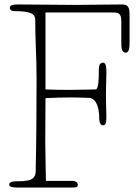

<svg xmlns="http://www.w3.org/2000/svg" viewBox="-20 -841 612 861"><path d="M140 -72C139 -31 106 -28 49 -28C32 -28 21 -22 21 -13C21 0 47 0 64 0H309C324 0 329 -5 329 -11C329 -24 318 -30 303 -30H186C186 -44 183 -151 183 -205C183 -259 184 -347 184 -401C222 -403 261 -404 299 -404C326 -404 354 -403 381 -402C397 -401 425 -385 425 -307C426 -289 432 -279 442 -279C454 -279 457 -289 457 -317C457 -349 455 -382 455 -415C455 -448 457 -480 457 -513C457 -534 457 -560 442 -560C423 -560 423 -539 423 -513C423 -500 423 -440 409 -440C399 -440 333 -438 296 -438C259 -438 223 -438 184 -440V-785H485C512 -785 524 -782 524 -744V-651C524 -627 525 -605 544 -605C561 -605 561 -635 561 -651V-773C561 -808 555 -821 527 -821C457 -821 387 -819 317 -819C232 -819 147 -821 62 -821C44 -821 24 -820 24 -806C24 -800 28 -791 46 -791C118 -791 138 -779 138 -752C138 -652 144 -589 144 -489C144 -350 143 -211 140 -72Z"/></svg>

Font: Life Savers
Style: Regular
Weight: 400
Designer: Pablo Impallari, Rodrigo Fuenzalida, Brenda Gallo
Foundry: Pablo Impallari, Rodrigo Fuenzalida, Brenda Gallo
Version: Version 3.000